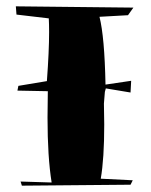

<svg xmlns="http://www.w3.org/2000/svg" viewBox="-20 -670 476 606"><path d="M49 -84 45 -97 143 -94Q130 -174 130 -299L131 -387L138 -382L35 -384L38 -399L128 -414Q135 -509 135 -569Q135 -593 134 -612L32 -624L30 -650L401 -646L384 -622L294 -617Q310 -554 313 -403L394 -415L392 -378L314 -391L311 -380L308 -343L309 -277Q309 -169 298 -106L399 -101L392 -87Z"/></svg>

Font: Xiangcui Kesong Xiangcui Kesong
Style: Regular
Weight: 400
Version: Version 1.501;March 28, 2024;FontCreator 14.0.0.2814 64-bit